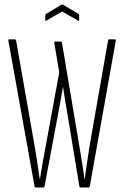

<svg xmlns="http://www.w3.org/2000/svg" viewBox="-20 -829 549 849"><path d="M138 0Q134 0 133 -4L17 -649Q16 -655 20 -655H45Q50 -655 51 -651L134 -178Q138 -156 141.5 -132Q145 -108 148.5 -85Q152 -62 155 -40H157Q162 -72 167.5 -103Q173 -134 179 -166L242 -509L220 -639Q219 -645 224 -645H249Q253 -645 254 -640L333 -170Q338 -138 343.5 -105.5Q349 -73 353 -40H355Q358 -63 361.5 -86Q365 -109 368.5 -133.5Q372 -158 376 -183L458 -651Q459 -655 463 -655H488Q493 -655 492 -649L377 -5Q376 0 372 0H337Q332 0 331 -5L280 -314Q274 -346 269 -378.5Q264 -411 259 -443H258Q253 -411 247 -379Q241 -347 235 -315L177 -5Q176 -2 175 -1Q174 0 172 0ZM185 -738Q180 -735 180 -739V-760Q180 -765 183 -767L251 -808Q255 -810 259 -808L328 -767Q330 -765 330 -760V-739Q330 -735 325 -738L255 -778Z"/></svg>

Font: Sofia Sans Extra Condensed ExtraLight
Style: Regular
Weight: 250
Designer: Botio Nikoltchev, Ani Petrova
Foundry: lettersoup
Version: Version 4.101